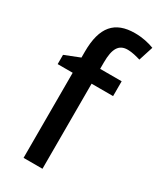

<svg xmlns="http://www.w3.org/2000/svg" viewBox="-195 -831 748 897"><g transform="rotate(30 179.5 -382.5)"><path d="M313 -459V-539H197V-574C197 -648 217 -681 264 -681C289 -681 313 -674 334 -668L359 -746C330 -757 296 -765 255 -765C148 -765 95 -707 95 -573V-541L14 -509V-459H95V0H197V-459Z"/></g></svg>

Font: Noto Sans Myanmar SemiCondensed Medium
Style: Regular
Weight: 500
Width: 4
Designer: Monotype Design Team
Foundry: Monotype Imaging Inc.
Version: Version 2.107